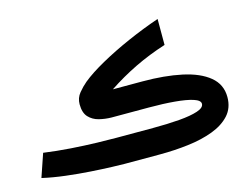

<svg xmlns="http://www.w3.org/2000/svg" viewBox="-87 -752 1155 893"><g transform="rotate(-15 490.5 -305.5)"><path d="M581.5 0H410.2Q394 0 350.8 -1.5Q307.6 -2.9 250 -6.6Q192.4 -10.3 131.6 -17.6Q70.8 -24.9 20 -36.6L58.1 -147.9Q120.6 -139.2 188.2 -134.5Q255.9 -129.9 313.7 -128.4Q371.6 -127 405.3 -127H581.1Q651.9 -127 708.3 -131.6Q764.6 -136.2 797.6 -147.2Q830.6 -158.2 830.6 -177.2Q830.6 -193.8 798.6 -204.1Q766.6 -214.4 711.7 -219.2Q656.7 -224.1 587.9 -224.1H407.2Q377 -224.6 347.9 -231.9Q318.8 -239.3 299.6 -260Q280.3 -280.8 280.3 -321.8Q280.3 -352.1 299.3 -375.2Q318.4 -398.4 338.4 -415Q377.9 -447.3 441.9 -482.9Q505.9 -518.6 581.8 -552Q657.7 -585.4 733.4 -611.3V-486.3Q653.8 -460.9 583.5 -426.8Q513.2 -392.6 447.8 -349.1H590.3Q696.8 -349.1 778.6 -331.5Q860.4 -314 906.7 -275.9Q953.1 -237.8 953.1 -176.8Q953.1 -124.5 921.9 -90.1Q890.6 -55.7 837.6 -35.9Q784.7 -16.1 718.3 -8.1Q651.9 0 581.5 0Z"/></g></svg>

Font: Vazir
Style: Bold
Weight: 700
Designer: Saber Rastikerdar
Foundry: Saber Rastikerdar
Version: Version 30.0.0